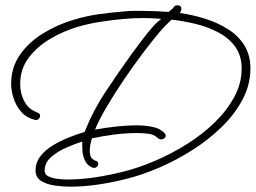

<svg xmlns="http://www.w3.org/2000/svg" viewBox="-20 -631 963 723"><path d="M242 72Q219 72 188.5 68Q158 64 136 51Q114 38 114 11Q114 -19 132 -42.5Q150 -66 179 -83.5Q208 -101 239.5 -113.5Q271 -126 298 -134Q300 -137 301 -139.5Q302 -142 303 -145Q332 -217 379.5 -288.5Q427 -360 473 -424Q493 -451 514 -479Q535 -507 557 -532Q564 -540 571.5 -546.5Q579 -553 587 -560Q554 -563 519 -563Q484 -563 449 -560Q405 -556 362 -549.5Q319 -543 276 -531Q221 -515 170.5 -485.5Q120 -456 88 -413.5Q56 -371 56 -315Q56 -299 59.5 -282.5Q63 -266 71 -251Q79 -235 89.5 -225.5Q100 -216 119 -208Q124 -206 127.5 -203.5Q131 -201 131 -195Q131 -189 126.5 -184Q122 -179 115 -179Q114 -179 112.5 -179.5Q111 -180 110 -180Q79 -188 59.5 -210.5Q40 -233 31 -261.5Q22 -290 22 -315Q22 -377 55 -424.5Q88 -472 142.5 -505.5Q197 -539 259 -557Q305 -571 352 -577.5Q399 -584 447 -588Q464 -590 481.5 -590Q499 -590 516 -590Q541 -590 565.5 -589Q590 -588 615 -586Q620 -590 624 -593.5Q628 -597 632 -601Q635 -606 638 -608.5Q641 -611 648 -611Q663 -611 663 -598Q663 -590 657 -582Q707 -575 754 -560Q801 -545 839.5 -520.5Q878 -496 900.5 -459.5Q923 -423 923 -373Q923 -313 894 -257.5Q865 -202 816 -154Q767 -106 706 -67Q645 -28 580 0Q515 28 454 43Q403 56 349 64Q295 72 242 72ZM232 45Q285 45 340 36.5Q395 28 446 15Q502 1 563 -25Q624 -51 682.5 -87.5Q741 -124 787.5 -169Q834 -214 862 -265.5Q890 -317 890 -373Q890 -421 866.5 -454Q843 -487 804 -508Q765 -529 718.5 -540.5Q672 -552 626 -557Q615 -547 604.5 -536Q594 -525 584 -514Q556 -481 520 -433.5Q484 -386 448 -333Q412 -280 382.5 -230Q353 -180 338 -143Q377 -150 417 -154.5Q457 -159 497 -159Q523 -159 553 -153.5Q583 -148 600 -129Q602 -127 603 -125Q604 -123 604 -120Q604 -114 598.5 -110Q593 -106 587 -106Q579 -106 573 -112Q559 -125 538.5 -127.5Q518 -130 498 -130Q455 -130 411.5 -124.5Q368 -119 326 -110Q323 -99 320.5 -87.5Q318 -76 318 -65Q318 -42 326 -34.5Q334 -27 342 -25Q350 -23 350 -13Q350 -8 345.5 -3.5Q341 1 335 1Q330 1 328 0Q309 -8 300.5 -25Q292 -42 290.5 -62.5Q289 -83 290 -98Q264 -90 230.5 -75.5Q197 -61 172.5 -39.5Q148 -18 148 12Q148 27 164 34Q180 41 200 43Q220 45 232 45Z"/></svg>

Font: Ms Madi
Style: Regular
Weight: 400
Designer: Robert E. Leuschke
Foundry: Robert E. Leuschke
Version: Version 1.010; ttfautohint (v1.8.3)